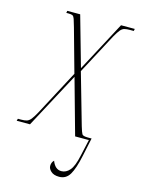

<svg xmlns="http://www.w3.org/2000/svg" viewBox="-132 -603 645 863"><g transform="rotate(15 190.5 -171.0)"><path d="M-20 0 -17 -10H-2Q14 -10 24 -13Q34 -16 43 -27Q52 -38 65 -62L176 -271L120 -472Q113 -497 109 -508.5Q105 -520 99.5 -523Q94 -526 81 -526H70L72 -536H132L198 -303L322 -536H386L384 -526H366Q351 -526 341 -523.5Q331 -521 322.5 -511Q314 -501 301 -478L201 -290L269 -52Q277 -25 281.5 -17.5Q286 -10 309 -10H326L308 75Q295 137 278 165.5Q261 194 229 194Q204 194 191 182Q178 170 178 157Q178 140 189 130Q203 167 232 167Q254 167 271 147.5Q288 128 299 76L316 0L314 -1V0H252L180 -258L42 0Z"/></g></svg>

Font: Noto Serif Display ExtraCondensed Thin
Style: Italic
Weight: 100
Width: 2
Italic angle: -12°
Designer: Monotype Design Team
Foundry: Monotype Imaging Inc.
Version: Version 2.009